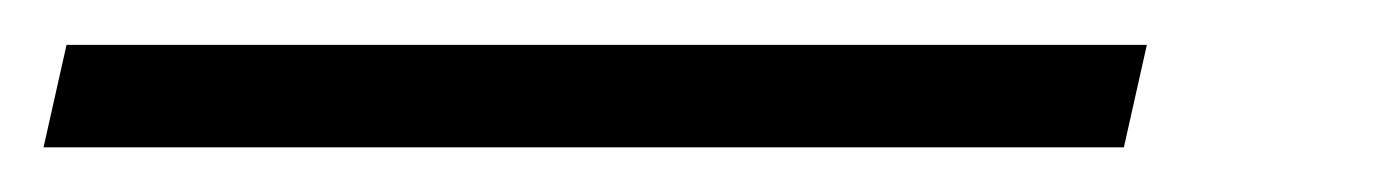

<svg xmlns="http://www.w3.org/2000/svg" viewBox="-83 80 623 86"><path d="M-53.2 100.1H430.7L420.4 146H-63.5Z"/></svg>

Font: Reddit Sans Chocolate Light
Style: Italic
Weight: 300
Italic angle: -11.25°
Designer: Stephen Hutchings
Version: Version 1.013